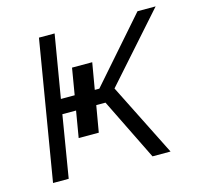

<svg xmlns="http://www.w3.org/2000/svg" viewBox="-85 -636 755 727"><g transform="rotate(-15 292.5 -272.5)"><path d="M36.6 0 127.5 -545.5H188.9L147.7 -299.7H201.7L219.1 -403.4H298.3L280.5 -299.7H298.3L513.8 -545.5H584.9L354 -285.5L497.2 0H426.5L307.2 -242.5H271L253.2 -139.2H174.4L191.8 -242.5H138.1L98 0Z"/></g></svg>

Font: Inter UI Light
Style: Italic
Weight: 300
Italic angle: 9.39999°
Designer: Rasmus Andersson
Foundry: rsms
Version: 3.2;8d6f07862